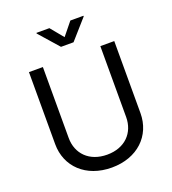

<svg xmlns="http://www.w3.org/2000/svg" viewBox="-166 -1066 1077 1202"><g transform="rotate(-20 372.0 -465.0)"><path d="M372.6 11.7C543.9 11.7 656.2 -97.7 656.2 -247.6V-727.5H563.5V-254.9C563.5 -150.4 491.2 -74.2 372.6 -74.2C253.4 -74.2 180.7 -150.4 180.7 -254.9V-727.5H87.9V-247.6C87.9 -97.7 200.2 11.7 372.6 11.7ZM302.2 -942.4H215.8V-938L330.6 -807.6H414.1L529.3 -938V-942.4H441.9L372.6 -856.9Z"/></g></svg>

Font: Raveo
Style: Regular
Weight: 400
Designer: Jakub Foglar, Rasmus Andersson (Inter)
Foundry: Jakubfoglar.com
Version: Version 1.100;Glyphs 3.2.3 (3260)